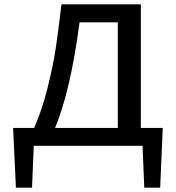

<svg xmlns="http://www.w3.org/2000/svg" viewBox="-20 -678 820 893"><path d="M737 -83 725 195H651L643 0H137L129 195H54L41 -83H139Q176 -167 202 -272.5Q228 -378 239 -451.5Q250 -525 266 -658H635V-83ZM236 -83H528V-574H350Q308 -255 236 -83Z"/></svg>

Font: EauTest Semibold
Style: Regular
Weight: 600
Designer: Christian Thalmann (Catharsis Fonts)
Version: Version 0.001;PS 000.001;hotconv 1.0.88;makeotf.lib2.5.64775